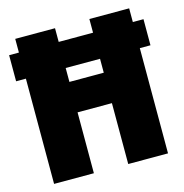

<svg xmlns="http://www.w3.org/2000/svg" viewBox="-100 -760 819 853"><g transform="rotate(-15 309.0 -333.5)"><path d="M386 -280H228V0H45V-484H0V-604H45V-667H228V-604H386V-667H569V-604H618V-484H569V0H386ZM228 -420H386V-484H228Z"/></g></svg>

Font: Epunda Sans Black
Style: Regular
Weight: 900
Designer: Simon Atzbach
Foundry: typofactur
Version: Version 2.204; ttfautohint (v1.8.4.7-5d5b)